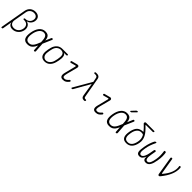

<svg xmlns="http://www.w3.org/2000/svg" viewBox="509 -2793 4982 4982"><g transform="rotate(45 3000.0 -302.5)"><path d="M23 180Q10 180 5.5 174Q1 168 3 155L127 -550Q135 -596 155 -631.5Q175 -667 204 -691Q233 -715 270 -727.5Q307 -740 349 -740Q391 -740 424 -727Q457 -714 478 -690Q499 -666 507 -632.5Q515 -599 508 -558Q498 -500 457.5 -457Q417 -414 361 -403V-400Q394 -394 419.5 -376.5Q445 -359 461 -333Q477 -307 482.5 -274Q488 -241 482 -204Q474 -156 452 -117Q430 -78 397.5 -49.5Q365 -21 325 -5.5Q285 10 241 10Q178 10 140.5 -21Q103 -52 98 -104L53 155Q51 168 43.5 174Q36 180 23 180ZM281 -420H293Q325 -420 352.5 -430Q380 -440 402 -458Q424 -476 438.5 -501.5Q453 -527 458 -558Q469 -619 436.5 -654.5Q404 -690 341 -690Q279 -690 233.5 -652.5Q188 -615 177 -550L116 -203Q102 -128 138 -84Q174 -40 244 -40Q279 -40 310.5 -51.5Q342 -63 366.5 -85Q391 -107 408.5 -137.5Q426 -168 432 -206Q439 -244 432.5 -275Q426 -306 408 -328.5Q390 -351 362 -363.5Q334 -376 298 -376H273Q262 -376 257.5 -381.5Q253 -387 255 -398Q257 -409 263.5 -414.5Q270 -420 281 -420Z M1077 -24Q1078 -11 1071.5 -2.5Q1065 6 1051 9Q1038 12 1031 7Q1024 2 1023 -11L1012 -170L1004 -150Q982 -101 954 -65.5Q926 -30 887 -10Q848 10 788 10Q733 10 698.5 -10Q664 -30 647 -66.5Q630 -103 628.5 -154.5Q627 -206 638 -270Q649 -334 670.5 -387Q692 -440 723.5 -478.5Q755 -517 796.5 -538.5Q838 -560 889 -560Q949 -560 981 -541Q1013 -522 1029 -488Q1045 -454 1050 -406Q1050 -397 1051 -388L1116 -539Q1121 -552 1130 -557Q1139 -562 1152 -559Q1164 -556 1167.5 -547.5Q1171 -539 1166 -526L1059 -279ZM1005 -280V-282Q1002 -323 999 -363.5Q996 -404 984.5 -436.5Q973 -469 949 -489.5Q925 -510 880 -510Q846 -510 815.5 -493.5Q785 -477 760 -446Q735 -415 716.5 -370.5Q698 -326 688 -270Q678 -214 679.5 -171Q681 -128 694.5 -99Q708 -70 734 -55Q760 -40 797 -40Q842 -40 873.5 -61.5Q905 -83 928 -117Q951 -151 968.5 -193Q986 -235 1003 -275Z M1708 -506H1616Q1654 -492 1668.5 -453.5Q1683 -415 1679 -360Q1676 -318 1668 -275Q1660 -232 1648 -190Q1623 -100 1565 -45Q1507 10 1418 10Q1374 10 1342 -4Q1310 -18 1290.5 -44Q1271 -70 1263 -107Q1255 -144 1258 -190Q1261 -232 1269 -275Q1277 -318 1289 -360Q1313 -445 1372 -497.5Q1431 -550 1518 -550H1716Q1727 -550 1731.5 -544.5Q1736 -539 1734 -528Q1732 -517 1725.5 -511.5Q1719 -506 1708 -506ZM1426 -34Q1453 -34 1479.5 -44.5Q1506 -55 1529 -75.5Q1552 -96 1570 -125Q1588 -154 1598 -190Q1610 -232 1618 -275Q1626 -318 1629 -360Q1634 -432 1606 -469Q1578 -506 1510 -506Q1457 -506 1408.5 -470Q1360 -434 1339 -360Q1327 -318 1319 -275Q1311 -232 1308 -190Q1303 -115 1337.5 -74.5Q1372 -34 1426 -34Z M1931 -448Q1919 -445 1911 -449Q1903 -453 1901 -466Q1899 -479 1903.5 -486.5Q1908 -494 1921 -497L2077 -538Q2094 -543 2107 -540Q2120 -537 2128.5 -528.5Q2137 -520 2140 -507.5Q2143 -495 2139 -480L2065 -196Q2054 -154 2049.5 -124Q2045 -94 2048.5 -75.5Q2052 -57 2065 -48.5Q2078 -40 2103 -40Q2137 -40 2164.5 -60.5Q2192 -81 2219 -112Q2227 -121 2237 -122Q2247 -123 2254 -118Q2262 -113 2263.5 -101Q2265 -89 2257 -81Q2239 -59 2222 -42Q2205 -25 2186.5 -13.5Q2168 -2 2145 4Q2122 10 2090 10Q2059 10 2038 0.5Q2017 -9 2005.5 -29.5Q1994 -50 1993.5 -81Q1993 -112 2004 -155L2082 -464Q2085 -476 2078.5 -481.5Q2072 -487 2061 -484Z M2453 -7Q2449 1 2441.5 5.5Q2434 10 2425 10Q2407 10 2402.5 2Q2398 -6 2408 -23L2692 -514L2667 -639Q2662 -663 2642.5 -674Q2623 -685 2597 -685H2561Q2549 -685 2544.5 -691Q2540 -697 2542 -708Q2544 -719 2550.5 -724.5Q2557 -730 2569 -730H2616Q2656 -730 2683 -708.5Q2710 -687 2716 -649L2813 -100Q2818 -71 2829 -60.5Q2840 -50 2861 -50H2879Q2892 -50 2897 -44Q2902 -38 2899 -25Q2897 -12 2890 -6Q2883 0 2870 0H2852Q2810 0 2789 -20.5Q2768 -41 2761 -80L2702 -445Z M3131 -448Q3119 -445 3111 -449Q3103 -453 3101 -466Q3099 -479 3103.5 -486.5Q3108 -494 3121 -497L3277 -538Q3294 -543 3307 -540Q3320 -537 3328.5 -528.5Q3337 -520 3340 -507.5Q3343 -495 3339 -480L3265 -196Q3254 -154 3249.5 -124Q3245 -94 3248.5 -75.5Q3252 -57 3265 -48.5Q3278 -40 3303 -40Q3337 -40 3364.5 -60.5Q3392 -81 3419 -112Q3427 -121 3437 -122Q3447 -123 3454 -118Q3462 -113 3463.5 -101Q3465 -89 3457 -81Q3439 -59 3422 -42Q3405 -25 3386.5 -13.5Q3368 -2 3345 4Q3322 10 3290 10Q3259 10 3238 0.5Q3217 -9 3205.5 -29.5Q3194 -50 3193.5 -81Q3193 -112 3204 -155L3282 -464Q3285 -476 3278.5 -481.5Q3272 -487 3261 -484Z M3957 -659Q3949 -651 3942 -648Q3935 -645 3926 -645Q3907 -645 3904.5 -652Q3902 -659 3916 -674L4005 -769Q4013 -777 4020.5 -781Q4028 -785 4039 -785Q4059 -785 4062 -777Q4065 -769 4050 -753ZM4077 -24Q4078 -11 4071.5 -2.5Q4065 6 4051 9Q4038 12 4031 7Q4024 2 4023 -11L4012 -170L4004 -150Q3982 -101 3954 -65.5Q3926 -30 3887 -10Q3848 10 3788 10Q3733 10 3698.5 -10Q3664 -30 3647 -66.5Q3630 -103 3628.5 -154.5Q3627 -206 3638 -270Q3649 -334 3670.5 -387Q3692 -440 3723.5 -478.5Q3755 -517 3796.5 -538.5Q3838 -560 3889 -560Q3949 -560 3981 -541Q4013 -522 4029 -488Q4045 -454 4050 -406Q4050 -397 4051 -388L4116 -539Q4121 -552 4130 -557Q4139 -562 4152 -559Q4164 -556 4167.5 -547.5Q4171 -539 4166 -526L4059 -279ZM4005 -280V-282Q4002 -323 3999 -363.5Q3996 -404 3984.5 -436.5Q3973 -469 3949 -489.5Q3925 -510 3880 -510Q3846 -510 3815.5 -493.5Q3785 -477 3760 -446Q3735 -415 3716.5 -370.5Q3698 -326 3688 -270Q3678 -214 3679.5 -171Q3681 -128 3694.5 -99Q3708 -70 3734 -55Q3760 -40 3797 -40Q3842 -40 3873.5 -61.5Q3905 -83 3928 -117Q3951 -151 3968.5 -193Q3986 -235 4003 -275Z M4452 -666Q4511 -611 4554.5 -560Q4598 -509 4624.5 -458Q4651 -407 4660 -353.5Q4669 -300 4658 -240Q4636 -117 4575.5 -53.5Q4515 10 4419 10Q4325 10 4288.5 -44Q4252 -98 4261 -200Q4263 -226 4267.5 -251Q4272 -276 4278 -302Q4292 -351 4310.5 -389.5Q4329 -428 4357 -454.5Q4385 -481 4424 -495.5Q4463 -510 4517 -512Q4525 -512 4527 -515Q4529 -518 4524 -523Q4498 -557 4462 -593.5Q4426 -630 4381 -673Q4376 -678 4374.5 -684.5Q4373 -691 4375 -699Q4377 -715 4386 -722.5Q4395 -730 4411 -730H4709Q4720 -730 4724.5 -724.5Q4729 -719 4726 -708Q4724 -697 4718 -691Q4712 -685 4701 -685H4462Q4447 -685 4444 -680.5Q4441 -676 4452 -666ZM4579 -442Q4571 -458 4552 -463Q4533 -468 4504 -468Q4438 -468 4393.5 -423.5Q4349 -379 4328 -302Q4322 -276 4317.5 -251Q4313 -226 4311 -200Q4303 -121 4330 -78Q4357 -35 4427 -35Q4498 -35 4543 -86.5Q4588 -138 4607 -240Q4612 -270 4613.5 -296Q4615 -322 4611.5 -345.5Q4608 -369 4600 -392.5Q4592 -416 4579 -442Z M5286 -560Q5300 -560 5308.5 -553.5Q5317 -547 5319 -533Q5327 -485 5328 -416Q5329 -347 5313 -254Q5303 -194 5288.5 -145.5Q5274 -97 5253 -62.5Q5232 -28 5203 -9Q5174 10 5133 10Q5078 10 5056 -22.5Q5034 -55 5041 -118Q5019 -58 4985 -24Q4951 10 4899 10Q4858 10 4835.5 -8Q4813 -26 4805.5 -59.5Q4798 -93 4802 -142Q4806 -191 4817 -254Q4834 -348 4858 -417.5Q4882 -487 4908 -535Q4915 -547 4925.5 -553.5Q4936 -560 4950 -560Q4964 -560 4966.5 -554Q4969 -548 4963 -535Q4943 -493 4927.5 -456.5Q4912 -420 4900.5 -386.5Q4889 -353 4880.5 -320Q4872 -287 4866 -251Q4859 -208 4854.5 -170Q4850 -132 4854 -103Q4858 -74 4871 -57Q4884 -40 4911 -40Q4937 -40 4957.5 -59Q4978 -78 4993.5 -108Q5009 -138 5019.5 -174.5Q5030 -211 5036 -246L5058 -367Q5060 -381 5068 -387.5Q5076 -394 5090 -394Q5104 -394 5109.5 -387.5Q5115 -381 5113 -367L5091 -243Q5084 -203 5081 -166Q5078 -129 5083 -101Q5088 -73 5102 -56.5Q5116 -40 5143 -40Q5170 -40 5189 -57Q5208 -74 5221.5 -103Q5235 -132 5244.5 -170Q5254 -208 5261 -251Q5267 -287 5270 -319.5Q5273 -352 5273 -385.5Q5273 -419 5270 -455Q5267 -491 5261 -533Q5259 -547 5265.5 -553.5Q5272 -560 5286 -560Z M5585 -19 5502 -531Q5501 -537 5503.5 -542.5Q5506 -548 5510.5 -551.5Q5515 -555 5520 -557.5Q5525 -560 5529 -560Q5539 -560 5546.5 -555.5Q5554 -551 5555 -541L5628 -100Q5630 -87 5635.5 -86Q5641 -85 5652 -97Q5699 -152 5734 -207.5Q5769 -263 5790.5 -319Q5812 -375 5818.5 -430.5Q5825 -486 5815 -541Q5815 -546 5816.5 -549.5Q5818 -553 5821.5 -555.5Q5825 -558 5829.5 -559Q5834 -560 5839 -560Q5854 -560 5859 -551.5Q5864 -543 5866 -531Q5871 -468 5859 -403.5Q5847 -339 5820 -275Q5793 -211 5752.5 -146.5Q5712 -82 5661 -19Q5650 -6 5641.5 2Q5633 10 5618 10Q5603 10 5595.5 2.5Q5588 -5 5585 -19Z"/></g></svg>

Font: Maple Mono Thin
Style: Italic
Weight: 250
Italic angle: -10°
Monospace: yes
Designer: subframe7536
Version: Version 7.000